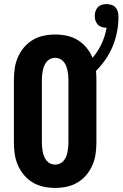

<svg xmlns="http://www.w3.org/2000/svg" viewBox="-20 -912 600 940"><path d="M250 8Q221 8 193 2Q165 -4 140.5 -18.5Q116 -33 97.5 -55Q79 -77 67.5 -103.5Q56 -130 52 -158Q48 -186 48 -215V-520Q48 -549 52 -577Q56 -605 67.5 -631.5Q79 -658 97.5 -680Q116 -702 140.5 -716.5Q165 -731 193 -737Q221 -743 250 -743Q279 -743 307.5 -737Q336 -731 360.5 -716Q385 -701 403.5 -678.5Q422 -656 433 -629Q460 -660 477.5 -698Q495 -736 502 -776H501Q490 -776 478.5 -779.5Q467 -783 459 -791.5Q451 -800 447.5 -811Q444 -822 444 -834Q444 -846 447.5 -857Q451 -868 459 -876.5Q467 -885 478.5 -888.5Q490 -892 502 -892Q514 -892 526 -888Q538 -884 546 -875Q554 -866 557 -854Q560 -842 560 -829Q560 -793 553 -756.5Q546 -720 532 -686Q518 -652 497 -621.5Q476 -591 450 -565Q451 -554 451.5 -542.5Q452 -531 452 -520V-215Q452 -186 448 -158Q444 -130 432.5 -103.5Q421 -77 402.5 -55Q384 -33 359.5 -18.5Q335 -4 307 2Q279 8 250 8ZM250 -106Q262 -106 273 -111Q284 -116 291.5 -125Q299 -134 303.5 -145Q308 -156 310.5 -168Q313 -180 314 -191.5Q315 -203 315 -215V-520Q315 -532 314 -543.5Q313 -555 310.5 -567Q308 -579 303.5 -590Q299 -601 291.5 -610Q284 -619 273 -624Q262 -629 250 -629Q238 -629 227 -624Q216 -619 208.5 -610Q201 -601 196.5 -590Q192 -579 189.5 -567Q187 -555 186 -543.5Q185 -532 185 -520V-215Q185 -203 186 -191.5Q187 -180 189.5 -168Q192 -156 196.5 -145Q201 -134 208.5 -125Q216 -116 227 -111Q238 -106 250 -106Z"/></svg>

Font: Iosevka Heavy
Style: Regular
Weight: 900
Monospace: yes
Designer: Belleve Invis
Foundry: Belleve Invis
Version: Version 32.5.0; ttfautohint (v1.8.4)